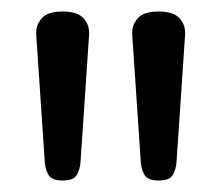

<svg xmlns="http://www.w3.org/2000/svg" viewBox="-20 -1025 376 334"><path d="M89 -711Q70 -711 64.5 -720.5Q59 -730 58 -742L43 -965Q42 -981 52.5 -993Q63 -1005 89 -1005Q115 -1005 125.5 -993Q136 -981 135 -965L120 -742Q119 -730 113.5 -720.5Q108 -711 89 -711ZM256 -711Q237 -711 231.5 -720.5Q226 -730 225 -742L210 -965Q209 -981 219.5 -993Q230 -1005 256 -1005Q282 -1005 292.5 -993Q303 -981 302 -965L287 -742Q286 -730 280.5 -720.5Q275 -711 256 -711Z"/></svg>

Font: Playwrite NG Modern
Style: Regular
Weight: 400
Designer: Veronika Burian, José Scaglione
Foundry: TypeTogether
Version: Version 1.002